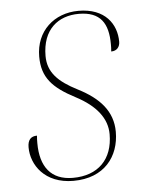

<svg xmlns="http://www.w3.org/2000/svg" viewBox="-45 -585 489 633"><g transform="rotate(-5 199.5 -268.5)"><path d="M173 10C276 10 326 -58 326 -139C326 -207 284 -253 213 -289C150 -321 117 -354 117 -408C117 -496 170 -537 238 -537C310 -537 335 -497 335 -428C335 -421 335 -412 334 -404C353 -404 363 -417 363 -434C363 -492 326 -547 238 -547C157 -547 96 -492 96 -408C96 -339 129 -303 204 -264C271 -229 305 -185 305 -133C305 -50 256 0 172 0C100 0 65 -46 65 -124C65 -132 65 -140 66 -149C46 -149 35 -138 35 -113C35 -55 78 10 173 10Z"/></g></svg>

Font: Noto Serif Display Thin
Style: Italic
Weight: 100
Italic angle: -12°
Designer: Monotype Design Team
Foundry: Monotype Imaging Inc.
Version: Version 2.009